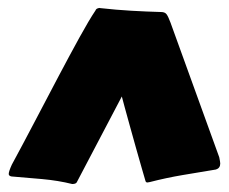

<svg xmlns="http://www.w3.org/2000/svg" viewBox="-20 -501 577 484"><path d="M162.1 -37.1Q127 -45.9 85.9 -49.6Q44.9 -53.2 8.8 -56.2Q2 -57.6 2 -62.5Q2 -68.8 9.8 -85.9Q37.6 -137.2 67.9 -195.1Q98.1 -252.9 127.2 -307.9Q156.2 -362.8 180.4 -406.7Q204.6 -450.7 220.7 -474.6Q222.2 -480 231 -481Q231.4 -481 231.9 -480.7Q232.4 -480.5 233.4 -480.5Q272.9 -476.1 311.3 -473.9Q349.6 -471.7 386.2 -470.7Q395.5 -470.7 399.7 -465.3Q403.8 -460 409.7 -444.3L532.7 -104.5Q535.2 -92.3 535.2 -88.9Q535.2 -77.1 524.4 -73.7Q482.9 -66.9 440.9 -59.8Q398.9 -52.7 357.4 -42Q353.5 -41 351.6 -41Q347.7 -41 346.7 -44.9Q343.8 -54.7 337.4 -76.9Q331.1 -99.1 323 -127.4Q314.9 -155.8 307.4 -183.3Q299.8 -210.9 294.2 -231.2Q288.6 -251.5 287.1 -257.8L174.3 -43Q172.4 -37.1 162.1 -37.1Z"/></svg>

Font: Seymour One
Style: Regular
Weight: 400
Designer: Vernon Adams
Foundry: Vernon Adams
Version: Version 1.100; ttfautohint (v1.8.4.7-5d5b);gftools[0.9.33]